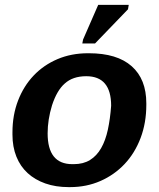

<svg xmlns="http://www.w3.org/2000/svg" viewBox="-20 -756 651 786"><path d="M579 -327Q579 -253 555.5 -191Q532 -129 490 -84.5Q448 -40 391 -15Q334 10 267 10H261Q208 10 165.5 -5Q123 -20 93 -47.5Q63 -75 47 -115Q31 -155 31 -205V-214Q31 -285 54 -344.5Q77 -404 118 -447Q159 -490 215.5 -514Q272 -538 340 -538H344Q459 -538 519 -485Q579 -432 579 -333ZM435 -323Q435 -444 333 -444Q278 -444 245 -414Q213 -386 193 -325Q175 -266 175 -210Q175 -84 276 -84H282Q321 -84 348.5 -101Q376 -118 394 -149.5Q412 -181 421.5 -225Q431 -269 435 -323ZM317 -578 320 -594 382 -736H507L504 -718L369 -578Z"/></svg>

Font: Libra Sans Modern
Style: Bold Italic
Weight: 700
Italic angle: -12°
Foundry: Stefan Peev, Context Ltd
Version: Version 1.000